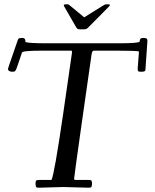

<svg xmlns="http://www.w3.org/2000/svg" viewBox="-20 -865 721 891"><path d="M279.1 -833Q276.1 -837.4 276.1 -841.2Q276.1 -845 285.2 -845H295.2Q299.1 -845 306.2 -837.9L369.1 -785.9Q371.1 -783.9 373 -785.9L458 -838.9Q468.3 -845 471.2 -845H484.1Q490 -845 490 -841.9Q490 -838.9 484.1 -833Q393.1 -741 388.7 -736.6Q381.3 -729 371.1 -729H351.1Q343 -729 339.8 -731.1Q336.7 -733.2 332 -741ZM39.1 -532Q17.1 -532 17.1 -545.9Q17.1 -547.4 22.5 -563Q47.6 -634 54.6 -656Q61.5 -678 63.2 -680.9Q64.9 -683.8 66.4 -685.5Q67.9 -687.3 71.3 -688Q75.7 -689 84 -689Q97.9 -689 97.9 -674.1V-669.9Q111.3 -664.1 200.9 -664.1H527.1Q626.2 -664.1 627.9 -672.1Q628.7 -681.2 632 -685.1Q635.3 -689 645.6 -689Q656 -689 660 -686.3Q664.1 -683.6 664.1 -675L655 -543Q655 -536.1 649.9 -534.1Q644.8 -532 636.4 -532Q627.9 -532 625 -532.8Q622.1 -533.7 620.6 -536.1Q618.9 -539.1 618.9 -547.1L625 -626Q616 -629.9 521 -629.9H415Q407.7 -629.9 405 -613Q394.8 -545.2 359.4 -294.1Q324 -43 324 -36.5Q324 -30 329.1 -30H393.1Q401.6 -30 404.3 -26.6Q407 -23.2 407 -12.7Q407 -2.2 404.3 2Q401.6 6.1 393.1 6.1L272.9 2.9L159.9 6.1Q149.9 6.1 147.5 2.3Q145 -1.5 145 -13.3Q145 -25.1 148.3 -27.6Q151.6 -30 164.1 -30H219Q231.9 -55.2 272.9 -335.3Q314 -615.5 314 -620.1V-625.5Q314 -629.9 311 -629.9H174.1Q85 -629.9 82 -621.1L58.1 -551Q54 -539.8 50.7 -535.9Q47.4 -532 39.1 -532Z"/></svg>

Font: Fanwood Text
Style: Italic
Weight: 400
Italic angle: -9°
Version: Version 1.101